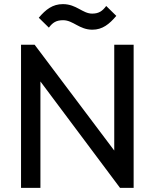

<svg xmlns="http://www.w3.org/2000/svg" viewBox="-20 -911 750 931"><path d="M82 0H176V-516L562 0H628V-694H534V-181L148 -694H82ZM168 -825 217 -777C235 -801 252 -813 286 -813C335 -813 364 -767 428 -767C477 -767 510 -794 544 -834L495 -882C477 -858 460 -845 427 -845C380 -845 351 -891 285 -891C235 -891 202 -865 168 -825Z"/></svg>

Font: MV Cash
Style: Regular
Weight: 400
Designer: Rodrigo Fuenzalida
Foundry: fragTYPE
Version: Version 1.100;Glyphs 3.1.2 (3151)